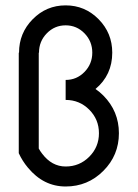

<svg xmlns="http://www.w3.org/2000/svg" viewBox="-20 -674 505 704"><path d="M220.7 -63.5Q271.5 -63.5 307.1 -99.1Q342.8 -134.8 342.8 -185.5Q342.8 -236.3 307.1 -272Q271.5 -307.6 220.7 -307.6V-380.9Q261.2 -380.9 289.8 -410.2Q318.4 -439.5 318.4 -481Q318.4 -522.5 289.8 -551.8Q261.2 -581.1 220.7 -581.1Q180.2 -581.1 151.6 -551.8Q123 -522.5 123 -481H122.1V-129.4Q127.4 -119.6 134.3 -110.8Q169.9 -63.5 220.7 -63.5ZM220.7 9.8Q139.6 9.8 82.5 -59.1Q62 -83.5 48.8 -112.3V-481H49.8Q49.8 -552.7 99.9 -603.5Q149.9 -654.3 220.7 -654.3Q291.5 -654.3 341.6 -603.5Q391.6 -552.7 391.6 -481Q391.6 -398.9 330.1 -347.7Q345.2 -337.4 358.9 -323.7Q416 -266.1 416 -185.5Q416 -104.5 358.9 -47.4Q301.8 9.8 220.7 9.8Z"/></svg>

Font: Catrinity
Style: Regular
Weight: 400
Designer: Alexander Lange
Foundry: High-Logic / Made with FontCreator
Version: Version 2.090;May 20, 2024;FontCreator 15.0.0.2974 64-bit